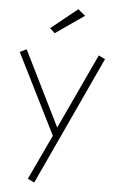

<svg xmlns="http://www.w3.org/2000/svg" viewBox="-61 -771 613 1015"><g transform="rotate(5 245.0 -263.5)"><path d="M172.9 -617.2 199.2 -592.8 351.1 -698.2 313 -730ZM441.9 -496.1 255.9 -97.2 59.1 -495.1 23.9 -478 236.8 -51.8 125 186 160.2 203.1 476.1 -479Z"/></g></svg>

Font: Comic Neue Angular Light
Style: Regular
Weight: 300
Designer: Craig Rozynski
Foundry: Craig Rozynski
Version: Version 2.003